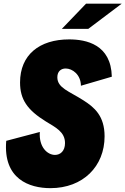

<svg xmlns="http://www.w3.org/2000/svg" viewBox="-20 -1006 678 1038"><path d="M314.5 -850.1H457.5L638.2 -986.3H445.3ZM252.4 11.2C429.2 11.2 545.4 -106.9 545.4 -269C545.4 -379.4 490.2 -425.8 431.2 -463.4C353.5 -513.2 290 -530.3 290 -588.4C290 -620.6 310.5 -635.7 335 -635.7C371.6 -635.7 417 -602.5 417.5 -542.5L584.5 -591.3C580.6 -765.6 446.3 -793 354 -793C192.9 -793 88.4 -709.5 88.4 -560.1C88.4 -468.8 127.4 -411.6 227.5 -349.6C279.8 -317.4 331.5 -293.5 331.5 -232.4C331.5 -189.5 306.2 -168.5 277.3 -168.5C236.8 -168.5 189.5 -210 195.3 -292.5L13.7 -244.6C-3.9 -37.6 139.2 11.2 252.4 11.2Z"/></svg>

Font: Decalotype Black Italic
Style: Regular
Weight: 900
Italic angle: -10°
Designer: Alfredo Marco Pradil
Foundry: Alfredo Marco Pradil
Version: Version 1.0